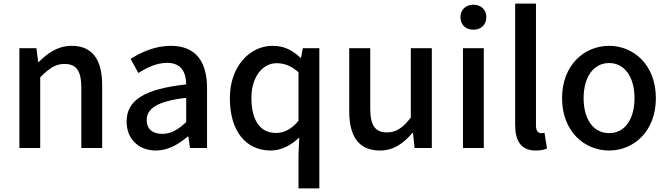

<svg xmlns="http://www.w3.org/2000/svg" viewBox="-20 -817 3690 1060"><path d="M87 0H202V-390C251 -439 285 -464 336 -464C401 -464 429 -427 429 -332V0H544V-346C544 -486 492 -564 375 -564C300 -564 243 -524 193 -474H191L181 -551H87Z M841 14C907 14 966 -20 1016 -63H1020L1029 0H1123V-331C1123 -478 1060 -564 923 -564C835 -564 758 -528 701 -492L744 -414C791 -444 845 -470 903 -470C984 -470 1007 -414 1008 -351C779 -326 679 -265 679 -146C679 -49 746 14 841 14ZM876 -78C827 -78 790 -100 790 -155C790 -216 845 -258 1008 -277V-143C963 -101 924 -78 876 -78Z M1628 223H1743V-551H1652L1642 -498H1639C1592 -542 1547 -564 1484 -564C1362 -564 1249 -454 1249 -275C1249 -92 1338 14 1475 14C1535 14 1591 -18 1632 -58L1628 37ZM1503 -83C1417 -83 1368 -152 1368 -276C1368 -395 1431 -468 1507 -468C1548 -468 1587 -455 1628 -418V-150C1588 -103 1549 -83 1503 -83Z M2078 14C2153 14 2207 -25 2257 -83H2260L2269 0H2364V-551H2248V-168C2203 -110 2167 -86 2116 -86C2052 -86 2024 -124 2024 -218V-551H1908V-204C1908 -64 1960 14 2078 14Z M2536 0H2651V-551H2536ZM2594 -653C2636 -653 2665 -680 2665 -723C2665 -763 2636 -791 2594 -791C2551 -791 2522 -763 2522 -723C2522 -680 2551 -653 2594 -653Z M2938 14C2967 14 2986 9 3000 3L2986 -84C2975 -82 2971 -82 2966 -82C2952 -82 2939 -93 2939 -124V-797H2824V-130C2824 -40 2855 14 2938 14Z M3343 14C3479 14 3601 -92 3601 -275C3601 -458 3479 -564 3343 -564C3206 -564 3083 -458 3083 -275C3083 -92 3206 14 3343 14ZM3343 -82C3256 -82 3202 -158 3202 -275C3202 -391 3256 -469 3343 -469C3429 -469 3483 -391 3483 -275C3483 -158 3429 -82 3343 -82Z"/></svg>

Font: ChiuKong Gothic CL Medium
Style: Regular
Weight: 500
Designer: Ryoko NISHIZUKA 西塚涼子 (kana, bopomofo & ideographs); Paul D. Hunt (Latin, Greek & Cyrillic); Sandoll Communications 산돌커뮤니
Foundry: Adobe
Version: Version 1.300